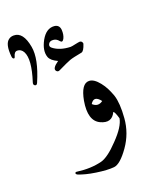

<svg xmlns="http://www.w3.org/2000/svg" viewBox="-235 -776 895 1093"><g transform="rotate(-20 213.0 -229.5)"><path d="M232 -194Q250 -291 297 -290Q326 -290 358 -250Q374 -230 385 -208Q396 -186 405 -161Q421 -111 414 -22Q407 67 355 141Q302 216 264 220Q224 224 157 214Q123 209 98.5 202.5Q74 196 58 190Q45 185 45 178Q46 170 57 172Q138 183 205 166Q225 161 252.5 141Q280 121 313 86Q347 51 365.5 22Q384 -7 388 -31Q376 -73 367 -77Q340 -18 276 -48Q212 -78 232 -194ZM329 -157Q293 -204 267 -161Q297 -133 329 -157ZM312 -456Q286 -451 267.5 -447Q249 -443 238 -439Q228 -435 208.5 -426.5Q189 -418 161 -404Q149 -398 141 -408Q126 -426 171 -457Q131 -475 122 -499Q107 -541 138 -598Q170 -655 218 -651Q248 -648 251 -617Q253 -586 242 -565Q231 -545 219 -560Q205 -578 186 -579Q165 -581 157 -567Q148 -552 162 -541Q201 -510 266 -508Q271 -508 278 -509.5Q285 -511 295 -513Q305 -515 312.5 -516.5Q320 -518 323 -518Q332 -518 337 -511Q341 -504 340 -500Q327 -459 312 -456ZM-17 -680Q40 -680 57 -584Q71 -508 16 -381Q10 -367 0 -372Q-11 -377 -6 -392Q35 -519 8 -569Q-5 -592 -28 -592Q-46 -592 -53 -564Q-56 -554 -62 -557Q-69 -560 -70 -572Q-78 -650 -47 -671Q-35 -680 -17 -680Z"/></g></svg>

Font: Amiri
Style: Italic
Weight: 400
Italic angle: 10°
Designer: Khaled Hosny
Version: Version 0.113